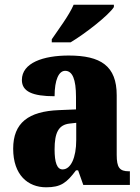

<svg xmlns="http://www.w3.org/2000/svg" viewBox="-20 -786 594 816"><path d="M200 -619V-606H280C342 -643 442 -721 464 -756V-766H293C274 -721 227 -659 200 -619ZM176 10C239 10 263 -9 303 -62H312L334 0H532V-58H528C488 -58 476 -74 476 -128V-381C476 -506 408 -550 272 -550C164 -550 73 -519 73 -446C73 -397 118 -377 212 -377C212 -447 230 -485 257 -485C288 -485 303 -449 303 -374V-321L231 -318C101 -313 36 -264 36 -154C36 -42 99 10 176 10ZM246 -66C222 -66 212 -96 212 -151C212 -221 228 -256 277 -261L304 -264V-191C304 -116 281 -66 246 -66Z"/></svg>

Font: Noto Serif Georgian Condensed Black
Style: Regular
Weight: 900
Width: 3
Designer: Monotype Design Team, Akaki Razmadze
Foundry: Google LLC
Version: Version 2.003